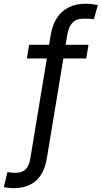

<svg xmlns="http://www.w3.org/2000/svg" viewBox="-99 -770 532 1004"><path d="M363.8 -535.6 352.1 -464.4H41.5L53.2 -535.6ZM-27.3 213.9Q-37.1 213.9 -44.9 213.1Q-52.7 212.4 -60.5 211.4Q-68.4 210.4 -79.1 208.5L-60.1 129.9Q-51.3 131.3 -39.8 132.6Q-28.3 133.8 -19.5 133.8Q16.1 133.8 34.4 116.2Q52.7 98.6 59.6 58.6L167 -591.3Q175.8 -642.1 199.7 -677.7Q223.6 -713.4 261.2 -731.9Q298.8 -750.5 348.1 -750.5Q364.7 -750.5 380.6 -748.5Q396.5 -746.6 412.6 -743.7L392.1 -669.9Q382.8 -671.4 367.2 -671.9Q351.6 -672.4 337.9 -672.4Q301.3 -672.4 280.8 -652.1Q260.3 -631.8 252.9 -588.4L146 58.1Q137.7 108.9 115.7 143.6Q93.8 178.2 58.1 196Q22.5 213.9 -27.3 213.9Z"/></svg>

Font: Inter 20pt
Style: Italic
Weight: 400
Italic angle: -9.3988°
Version: Version 4.001;git-66647c0bb